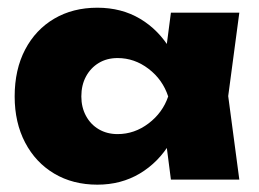

<svg xmlns="http://www.w3.org/2000/svg" viewBox="-20 -779 685 508"><path d="M432.2 -303.8 411.6 -463.6 434.2 -523.8 411.6 -587.6 432.2 -745.4H613.2L583.8 -524.8L613.2 -303.8ZM471.6 -523.8Q462.2 -454.6 430.8 -402Q399.4 -349.4 349.9 -319.9Q300.4 -290.4 237.6 -290.4Q172.8 -290.4 123.5 -319.7Q74.2 -349 46.5 -401.8Q18.8 -454.6 18.8 -523.8Q18.8 -595 46.5 -647.8Q74.2 -700.6 123.5 -729.6Q172.8 -758.6 237.6 -758.6Q301.4 -758.6 350.7 -729.3Q400 -700 431.4 -647.2Q462.8 -594.4 471.6 -523.8ZM195.2 -523.8Q195.2 -495.2 207.5 -472.4Q219.8 -449.6 241.5 -436.9Q263.2 -424.2 291.2 -424.2Q335.8 -424.2 373.1 -452.5Q410.4 -480.8 425 -523.8Q410.4 -568.4 373.1 -596.9Q335.8 -625.4 291.2 -625.4Q262.8 -625.4 241.3 -612.4Q219.8 -599.4 207.5 -576.6Q195.2 -553.8 195.2 -523.8Z"/></svg>

Font: Unbounded
Style: Regular
Weight: 400
Designer: Luke Prowse, Jean-Baptiste Morizot, Fátima Lázaro, Florian Runge
Foundry: NaN
Version: Version 1.701;gftools[0.9.28.dev5+ged2979d]